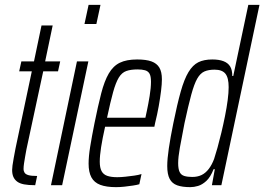

<svg xmlns="http://www.w3.org/2000/svg" viewBox="-20 -763 1089 791"><path d="M125 0Q97 0 79 -3.5Q61 -7 50.5 -15Q40 -23 35 -34.5Q30 -46 30 -63Q30 -69 31.5 -81.5Q33 -94 36.5 -112Q40 -130 44 -152L111 -469H59L68 -510H120L151 -658H197L166 -510H228L219 -469H158L89 -148Q86 -132 83.5 -117.5Q81 -103 79 -90Q77 -77 77 -66Q77 -59 81 -52Q85 -45 97 -41.5Q109 -38 133 -38Z M328 -664 345 -743H394L377 -664ZM190 0 297 -510H344L236 0Z M458 8Q418 8 393 -1.5Q368 -11 356.5 -32.5Q345 -54 345 -89Q345 -118 351.5 -158.5Q358 -199 369 -254Q384 -328 397 -378.5Q410 -429 428 -460Q446 -491 473.5 -504.5Q501 -518 545 -518Q582 -518 604 -510Q626 -502 636.5 -484.5Q647 -467 647 -436Q647 -417 643.5 -388.5Q640 -360 634 -326Q628 -292 619 -256L616 -241H413Q402 -192 396.5 -156.5Q391 -121 391 -97Q391 -72 398.5 -58Q406 -44 422 -38.5Q438 -33 463 -33Q478 -33 496.5 -35Q515 -37 533 -39.5Q551 -42 563 -46L554 -4Q544 -1 527.5 1.5Q511 4 493 6Q475 8 458 8ZM421 -278H579L585 -306Q591 -334 596.5 -367.5Q602 -401 602 -426Q602 -449 596 -459.5Q590 -470 577.5 -473.5Q565 -477 547 -477Q519 -477 500.5 -470.5Q482 -464 469.5 -443.5Q457 -423 446 -383.5Q435 -344 421 -278Z M764 8Q731 8 710 0.5Q689 -7 679 -26Q669 -45 669 -79Q669 -108 675.5 -152Q682 -196 694 -255Q710 -334 724.5 -385.5Q739 -437 756.5 -466Q774 -495 797 -506.5Q820 -518 855 -518Q882 -518 900.5 -511Q919 -504 928 -489.5Q937 -475 937 -450H941L1003 -743H1049L892 0H853L865 -66H860Q847 -33 830 -17.5Q813 -2 796 3Q779 8 764 8ZM772 -34Q794 -34 810.5 -42Q827 -50 840 -67Q853 -84 862 -108Q868 -126 876 -154.5Q884 -183 892 -216.5Q900 -250 907 -285Q914 -320 918 -350.5Q922 -381 922 -404Q922 -443 908.5 -459.5Q895 -476 864 -476Q839 -476 822 -468.5Q805 -461 792.5 -439Q780 -417 768 -373Q756 -329 740 -255Q728 -194 721 -154.5Q714 -115 714 -91Q714 -67 720 -54.5Q726 -42 739.5 -38Q753 -34 772 -34Z"/></svg>

Font: Saira UltraCondensed Light
Style: Italic
Weight: 300
Width: 1
Italic angle: -12°
Designer: Hector Gatti with collaboration of the Omnibus-Type team
Foundry: Omnibus-Type
Version: Version 1.101